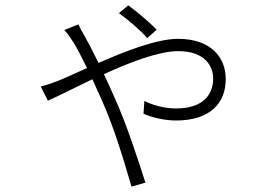

<svg xmlns="http://www.w3.org/2000/svg" viewBox="-20 -636 1040 717"><path d="M565 -525C537 -555 485 -597 459 -616L424 -587C460 -561 502 -525 530 -494ZM220 -524C233 -511 247 -489 256 -475C267 -457 285 -423 305 -382C258 -361 218 -342 191 -332C176 -326 156 -319 132 -313L159 -260C195 -276 256 -307 325 -340C337 -313 350 -285 362 -258C409 -152 445 -28 471 61L523 46C496 -38 453 -173 405 -278C394 -303 381 -331 368 -359C466 -404 574 -445 645 -445C747 -445 776 -388 776 -342C776 -289 745 -231 637 -231C591 -231 547 -245 519 -259L516 -211C544 -199 591 -186 637 -186C765 -186 823 -251 823 -341C823 -423 766 -491 645 -491C566 -491 448 -445 348 -401C328 -442 308 -480 294 -505C286 -518 279 -531 273 -545Z"/></svg>

Font: Noto Sans T Chinese Light
Style: Regular
Weight: 300
Designer: Ryoko NISHIZUKA (kana & ideographs); Paul D. Hunt (Latin, Greek & Cyrillic); Wenlong ZHANG (bopomofo); Sandoll Communica
Foundry: Adobe Systems Incorporated
Version: Version 1.000;PS 1;hotconv 1.0.78;makeotf.lib2.5.61930